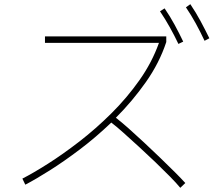

<svg xmlns="http://www.w3.org/2000/svg" viewBox="-20 -867 1040 918"><path d="M958 -672Q938 -715 916 -755Q894 -795 869 -832L890 -847Q917 -807 939 -766Q961 -725 981 -684ZM833 -657Q814 -697 792 -736.5Q770 -776 745 -813L767 -827Q793 -789 815 -748.5Q837 -708 856 -668ZM101 16 87 -13Q138 -39 209 -84Q280 -129 359 -190Q438 -251 512.5 -325Q587 -399 647 -484Q707 -569 740 -662H195V-693H775V-666Q742 -566 677.5 -474.5Q613 -383 534 -304Q560 -284 595 -253Q630 -222 669 -185.5Q708 -149 746 -112.5Q784 -76 815.5 -44.5Q847 -13 866 8L842 31Q824 9 792.5 -23Q761 -55 722.5 -92Q684 -129 644.5 -165Q605 -201 570.5 -232Q536 -263 512 -281Q439 -211 363 -153.5Q287 -96 219 -53Q151 -10 101 16Z"/></svg>

Font: Murecho ExtraLight
Style: Regular
Weight: 200
Designer: Neil Summerour
Foundry: Positype
Version: Version 1.010; ttfautohint (v1.8.3)